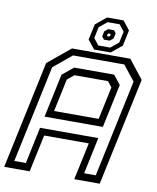

<svg xmlns="http://www.w3.org/2000/svg" viewBox="-113 -974 854 1047"><g transform="rotate(10 313.5 -450.0)"><path d="M-17 0 110 -597 235 -700H558L639 -597L512 0H371L415 -206H168L124 0ZM31.8 -41.2H95.8L138.5 -243.5H461.2L418.5 -41.2H482.8L597.2 -580L531 -663.5H247.2L146.2 -580ZM198 -347H445L483.5 -528L459.5 -558.5H273.5L236.5 -528ZM152.2 -307.8 203.5 -549 265 -599.2H486.2L526.2 -549L475 -307.8ZM355 -715 316 -763.5 334.5 -850.5 394 -899.5H485.5L524 -850.5L505.5 -763.5L446.5 -715ZM373.2 -740.8H439.8L483.5 -777L496.5 -838.8L468 -874.8H401.5L357.8 -838.8L344.8 -777ZM398.2 -777.5 385.8 -793.2 392 -822.5 411 -837.8H443L455.2 -822.5L449 -793.2L430.2 -777.5ZM414.2 -799H422.8L427.5 -803.2L429.5 -811.2L426.2 -815.2H417.8L413 -811.2L411 -803.2Z"/></g></svg>

Font: Tourney Thin
Style: Italic
Weight: 100
Italic angle: -12°
Designer: Tyler Finck
Foundry: Etcetera Type Co
Version: Version 1.015